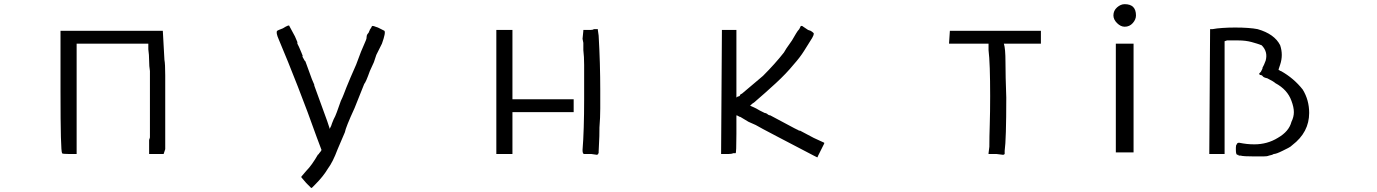

<svg xmlns="http://www.w3.org/2000/svg" viewBox="-20 -739 6677 931"><path d="M273.4 -589.8H769.5L777.3 -449.2Q781.2 -429.7 781.2 -373Q781.2 -316.4 781.2 -226.6V-15.6L773.4 7.8H703.1V-27.3V-58.6Q703.1 -62.5 705.1 -66.4Q707 -70.3 707 -74.2V-242.2V-394.5Q703.1 -418 703.1 -445.3Q703.1 -472.7 699.2 -500V-515.6V-527.3H523.4H351.6V7.8H316.4Q281.2 7.8 281.2 3.9Q273.4 -3.9 273.4 -293Z M1351.6 -601.6Q1382.8 -621.1 1382.8 -613.3L1410.2 -562.5L1421.9 -535.2V-531.2V-527.3L1429.7 -511.7L1441.4 -484.4L1449.2 -464.8Q1441.4 -472.7 1447.3 -462.9Q1453.1 -453.1 1457 -445.3L1460.9 -441.4L1476.6 -398.4L1492.2 -355.5L1503.9 -328.1V-324.2L1566.4 -152.3L1578.1 -117.2V-113.3L1582 -121.1Q1585.9 -128.9 1585.9 -128.9L1589.8 -140.6L1597.7 -160.2L1605.5 -175.8L1613.3 -195.3L1632.8 -250Q1640.6 -265.6 1646.5 -281.2Q1652.3 -296.9 1660.2 -316.4Q1668 -335.9 1679.7 -363.3Q1691.4 -390.6 1707 -425.8L1730.5 -488.3L1753.9 -543Q1757.8 -550.8 1757.8 -560.5Q1757.8 -570.3 1765.6 -578.1Q1765.6 -582 1769.5 -582V-585.9L1773.4 -593.8Q1773.4 -597.7 1775.4 -597.7Q1777.3 -597.7 1777.3 -601.6Q1781.2 -605.5 1781.2 -607.4Q1781.2 -609.4 1785.2 -613.3Q1793 -613.3 1800.8 -609.4L1812.5 -605.5L1828.1 -597.7L1843.8 -589.8Q1851.6 -582 1832 -527.3Q1828.1 -519.5 1828.1 -519.5L1812.5 -488.3Q1808.6 -480.5 1808.6 -480.5L1804.7 -472.7L1793 -437.5L1773.4 -394.5Q1753.9 -339.8 1746.1 -332L1699.2 -214.8Q1656.2 -121.1 1652.3 -97.7L1617.2 -15.6Q1605.5 15.6 1593.8 39.1Q1582 62.5 1570.3 78.1Q1558.6 97.7 1543 117.2Q1527.3 136.7 1507.8 156.2L1492.2 171.9H1488.3L1464.8 148.4L1441.4 121.1V117.2L1464.8 89.8Q1492.2 62.5 1523.4 7.8V11.7Q1527.3 3.9 1531.2 0Q1535.2 -3.9 1539.1 -11.7L1515.6 -74.2Q1472.7 -195.3 1423.8 -320.3Q1375 -445.3 1332 -546.9Q1316.4 -582 1324.2 -589.8L1332 -593.8Z M2464.8 -593.8V-257.8H2761.7V-195.3H2464.8V7.8H2386.7V-593.8ZM2843.8 -593.8Q2855.5 -593.8 2859.4 -597.7H2878.9V-593.8L2882.8 -566.4Q2886.7 -500 2888.7 -431.6Q2890.6 -363.3 2890.6 -304.7Q2890.6 -257.8 2890.6 -212.9Q2890.6 -168 2886.7 -121.1Q2886.7 -74.2 2884.8 -46.9Q2882.8 -19.5 2882.8 -3.9V3.9Q2878.9 3.9 2880.9 5.9Q2882.8 7.8 2875 11.7L2847.7 7.8H2828.1H2812.5Q2804.7 7.8 2804.7 -11.7Q2808.6 -58.6 2810.5 -121.1Q2812.5 -183.6 2812.5 -257.8V-328.1Q2812.5 -382.8 2812.5 -423.8Q2812.5 -464.8 2808.6 -496.1V-519.5V-531.2L2804.7 -550.8L2808.6 -589.8V-593.8H2824.2Z M3867.2 -613.3Q3871.1 -613.3 3875 -609.4L3886.7 -601.6L3898.4 -593.8L3910.2 -589.8Q3918 -585.9 3925.8 -578.1Q3925.8 -570.3 3923.8 -566.4Q3921.9 -562.5 3918 -554.7Q3898.4 -523.4 3878.9 -492.2Q3859.4 -460.9 3828.1 -425.8Q3793 -382.8 3742.2 -335.9Q3691.4 -289.1 3636.7 -242.2Q3628.9 -238.3 3617.2 -226.6Q3625 -222.7 3634.8 -218.8Q3644.5 -214.8 3664.1 -203.1L3687.5 -191.4Q3691.4 -191.4 3699.2 -187.5Q3707 -183.6 3699.2 -187.5Q3707 -179.7 3714.8 -179.7L3832 -117.2L3847.7 -109.4Q3851.6 -109.4 3851.6 -107.4Q3851.6 -105.5 3855.5 -105.5H3859.4L3925.8 -70.3L3976.6 -46.9V-43L3945.3 19.5V23.4H3941.4L3925.8 15.6L3753.9 -74.2L3679.7 -113.3L3644.5 -132.8L3609.4 -148.4L3570.3 -171.9Q3566.4 -171.9 3560.5 -175.8Q3554.7 -179.7 3550.8 -179.7V-89.8Q3550.8 3.9 3546.9 3.9H3535.2Q3527.3 7.8 3511.7 7.8H3476.6V3.9L3480.5 -589.8V-593.8H3550.8V-589.8V-425.8V-265.6L3554.7 -269.5L3566.4 -273.4L3570.3 -281.2L3578.1 -285.2Q3601.6 -304.7 3628.9 -328.1Q3656.2 -351.6 3679.7 -371.1Q3738.3 -429.7 3781.2 -484.4L3793 -503.9L3820.3 -543Q3832 -562.5 3839.8 -576.2Q3847.7 -589.8 3855.5 -597.7L3863.3 -613.3Z M4585.9 -589.8H5027.3V-527.3H4847.7Q4855.5 -503.9 4855.5 -437.5Q4855.5 -371.1 4859.4 -265.6Q4859.4 -164.1 4857.4 -99.6Q4855.5 -35.2 4851.6 -7.8V3.9V7.8Q4847.7 11.7 4843.8 11.7L4812.5 7.8H4773.4V3.9L4777.3 -27.3Q4777.3 -74.2 4779.3 -134.8Q4781.2 -195.3 4781.2 -273.4Q4781.2 -351.6 4779.3 -408.2Q4777.3 -464.8 4773.4 -496.1V-527.3H4582V-531.2Z M5390.6 -527.3H5476.6V0H5390.6ZM5433.6 -609.4Q5414.1 -609.4 5396.5 -627Q5378.9 -644.5 5378.9 -664.1Q5378.9 -687.5 5396.5 -703.1Q5414.1 -718.8 5433.6 -718.8Q5488.3 -718.8 5488.3 -664.1Q5488.3 -644.5 5472.7 -627Q5457 -609.4 5433.6 -609.4Z M5968.8 -605.5Q6003.9 -605.5 6031.2 -603.5Q6058.6 -601.6 6078.1 -597.7Q6160.2 -574.2 6187.5 -519.5Q6195.3 -496.1 6195.3 -472.7Q6195.3 -449.2 6187.5 -425.8L6179.7 -402.3Q6179.7 -398.4 6183.6 -398.4Q6187.5 -394.5 6191.4 -394.5Q6253.9 -359.4 6296.9 -304.7Q6328.1 -253.9 6328.1 -191.4Q6328.1 -97.7 6246.1 -35.2Q6238.3 -27.3 6226.6 -21.5Q6214.8 -15.6 6199.2 -7.8Q6168 7.8 6156.2 7.8L6148.4 11.7L6132.8 15.6Q6125 19.5 6105.5 19.5Q6085.9 19.5 6062.5 19.5Q6007.8 19.5 5996.1 15.6H5988.3Q5984.4 15.6 5984.4 11.7H5980.5Q5972.7 11.7 5972.7 -11.7V-15.6V-19.5V-23.4Q5972.7 -35.2 5976.6 -39.1V-35.2Q5976.6 -46.9 5988.3 -46.9Q6007.8 -43 6025.4 -41Q6043 -39.1 6062.5 -39.1Q6125 -39.1 6175.8 -70.3Q6230.5 -101.6 6242.2 -148.4Q6253.9 -171.9 6253.9 -195.3Q6253.9 -218.8 6242.2 -250Q6222.7 -304.7 6164.1 -335.9Q6156.2 -343.8 6125 -359.4Q6105.5 -363.3 6101.6 -371.1Q6097.7 -375 6093.8 -375Q6085.9 -375 6085.9 -382.8L6089.8 -386.7L6093.8 -390.6Q6093.8 -390.6 6101.6 -406.2V-410.2L6109.4 -425.8L6117.2 -445.3Q6128.9 -488.3 6097.7 -519.5Q6078.1 -527.3 6048.8 -535.2Q6019.5 -543 5984.4 -543H5929.7L5918 -539.1V7.8H5843.8V3.9L5847.7 -593.8V-597.7H5859.4Q5878.9 -601.6 5908.2 -603.5Q5937.5 -605.5 5968.8 -605.5Z"/></svg>

Font: 和音 by 宁静之雨，公众号njzyshare
Style: Regular
Weight: 400
Designer: Steve Matteson
Foundry: Ascender Corporation
Version: Version 6.00;June 8, 2018;FontCreator 11.0.0.2388 32-bit